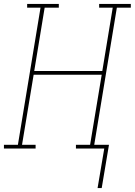

<svg xmlns="http://www.w3.org/2000/svg" viewBox="-38 -755 685 976"><path d="M458 201 492 0H348V-19H420L479 -375H133L74 -19H143V0H-18V-19H53L168 -716H100V-735H261V-716H189L136 -394H482L535 -716H466V-735H627V-716H556L441 -19H516L479 201Z"/></svg>

Font: Iosevka Etoile Thin
Style: Italic
Weight: 100
Italic angle: -9°
Designer: Belleve Invis
Foundry: Belleve Invis
Version: Version 22.1.2; ttfautohint (v1.8.4)